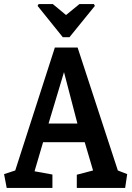

<svg xmlns="http://www.w3.org/2000/svg" viewBox="-24 -925 649 945"><path d="M166 -905H236L301 -851L367 -905H438L443 -896L318 -742H285L161 -896ZM9 0 -4 -68 51 -86 246 -691H358L556 -86L602 -68L592 0H354V-65L434 -86L393 -225H188L146 -82L234 -66V0ZM215 -317H357L291 -570Z"/></svg>

Font: Kreon Light Medium
Style: Regular
Weight: 500
Version: Version 2.002